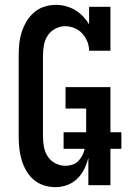

<svg xmlns="http://www.w3.org/2000/svg" viewBox="-20 -763 540 791"><path d="M208 8Q184 8 160.5 0.5Q137 -7 118.5 -23Q100 -39 88 -60Q76 -81 69 -104.5Q62 -128 59.5 -152Q57 -176 57 -200V-535Q57 -559 59.5 -583.5Q62 -608 69.5 -631Q77 -654 89.5 -675Q102 -696 120.5 -712Q139 -728 162.5 -735.5Q186 -743 211 -743Q231 -743 251.5 -737.5Q272 -732 289.5 -721.5Q307 -711 321.5 -696Q336 -681 347 -663V-735H435V-554H347Q347 -574 339.5 -592.5Q332 -611 318.5 -625.5Q305 -640 286.5 -647.5Q268 -655 248 -655Q227 -655 207.5 -644.5Q188 -634 176.5 -616.5Q165 -599 161 -577.5Q157 -556 157 -535V-200Q157 -179 161 -157.5Q165 -136 177 -118Q189 -100 208.5 -90Q228 -80 249 -80Q264 -80 278 -84.5Q292 -89 302 -99Q312 -109 319 -122.5Q326 -136 329 -150H242V-218H335V-316H250V-404H435V-218H480V-150H435V0H344V-113Q338 -89 327 -66.5Q316 -44 298 -26.5Q280 -9 256.5 -0.5Q233 8 208 8Z"/></svg>

Font: Iosevka Curly Slab Semibold
Style: Regular
Weight: 600
Monospace: yes
Designer: Belleve Invis
Foundry: Belleve Invis
Version: Version 22.1.2; ttfautohint (v1.8.4)